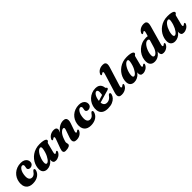

<svg xmlns="http://www.w3.org/2000/svg" viewBox="432 -2377 4047 4047"><g transform="rotate(-45 2455.0 -353.5)"><path d="M315 -418Q293 -418 271.5 -398.2Q250 -378.5 232.8 -342Q215.5 -305.5 208.5 -254Q196.5 -169.5 219 -129.5Q241.5 -89.5 289 -89.5Q309 -89.5 327 -97Q345 -104.5 361.2 -118.8Q377.5 -133 390 -153.5Q405 -170.5 413.8 -179.2Q422.5 -188 434.5 -187.5Q447 -187 453.2 -174.5Q459.5 -162 453 -138Q444.5 -107.5 425 -80Q405.5 -52.5 375.2 -31.5Q345 -10.5 303.8 1.5Q262.5 13.5 211 13.5Q109 13.5 60 -47Q11 -107.5 26 -216.5Q34 -271.5 59 -319Q84 -366.5 124.5 -402.5Q165 -438.5 218.8 -458.8Q272.5 -479 337 -479Q392.5 -479 428.2 -460Q464 -441 481.2 -411.2Q498.5 -381.5 496 -347.5Q494 -305.5 466 -282.5Q438 -259.5 405 -259.5Q373.5 -259.5 356.8 -274Q340 -288.5 340.5 -311.5Q341 -329 346 -343.8Q351 -358.5 351 -377Q351.5 -395 342.2 -406.5Q333 -418 315 -418Z M982 -162Q972.5 -125 976 -111Q979.5 -97 990 -97Q997 -97 1003.8 -100.5Q1010.5 -104 1020.5 -113Q1031 -122 1038 -124Q1045 -126 1051.5 -122.5Q1059.5 -118.5 1060 -107Q1060.5 -95.5 1051.5 -78Q1030 -37 987 -11.8Q944 13.5 896.5 13.5Q856.5 13.5 839 -6.5Q821.5 -26.5 821.5 -61.5Q821.5 -73.5 822.8 -87.2Q824 -101 826.8 -117Q829.5 -133 834.2 -152.2Q839 -171.5 845.5 -195L858 -163.5Q840.5 -109 806.8 -69Q773 -29 729.2 -7.8Q685.5 13.5 637 13.5Q573 13.5 538.8 -27.5Q504.5 -68.5 514 -152Q519.5 -200.5 539.2 -247.8Q559 -295 592.2 -336.8Q625.5 -378.5 671 -410.5Q716.5 -442.5 773.5 -460.5Q830.5 -478.5 897 -478.5Q958.5 -478.5 998.5 -470.2Q1038.5 -462 1057.5 -447.8Q1076.5 -433.5 1074 -416Q1072 -401 1063.2 -394.2Q1054.5 -387.5 1045.5 -380.8Q1036.5 -374 1032 -358ZM688.5 -155Q684 -112.5 693.2 -95.8Q702.5 -79 719 -79Q735.5 -79 753.8 -92.8Q772 -106.5 790.5 -131.5Q809 -156.5 826 -190.2Q843 -224 856 -264.8Q869 -305.5 876.5 -350.5Q882.5 -385 876.5 -400.8Q870.5 -416.5 853.5 -416.5Q831 -416.5 809.2 -401.2Q787.5 -386 767.5 -359.2Q747.5 -332.5 731 -298.5Q714.5 -264.5 703.5 -227.5Q692.5 -190.5 688.5 -155Z M1148 -341Q1139.5 -345 1139.2 -356.5Q1139 -368 1148 -385Q1170.5 -427.5 1215.5 -453Q1260.5 -478.5 1319.5 -478.5Q1356.5 -478.5 1376.5 -463.5Q1396.5 -448.5 1396.5 -420Q1396.5 -403 1388.8 -381.8Q1381 -360.5 1370 -335.8Q1359 -311 1347.5 -282.8Q1336 -254.5 1329 -223.5L1317 -233.5Q1344.5 -303 1379 -350.2Q1413.5 -397.5 1451.2 -425.8Q1489 -454 1526.5 -466.2Q1564 -478.5 1596.5 -478.5Q1642.5 -478.5 1664.2 -458.5Q1686 -438.5 1687 -403Q1688 -367.5 1671.5 -320.5L1616 -162.5Q1603.5 -126.5 1607 -112.5Q1610.5 -98.5 1622 -98.5Q1628.5 -98.5 1635.2 -102Q1642 -105.5 1652.5 -114.5Q1663 -124 1669.8 -125.8Q1676.5 -127.5 1683 -124Q1691.5 -120 1691.8 -108.5Q1692 -97 1683 -79.5Q1661 -37.5 1616.8 -12Q1572.5 13.5 1514 13.5Q1470.5 13.5 1449.5 -4Q1428.5 -21.5 1427.5 -53.5Q1426.5 -85.5 1441.5 -128L1497 -287.5Q1511.5 -326 1507.8 -343.8Q1504 -361.5 1481.5 -361.5Q1466 -361.5 1447.8 -351.2Q1429.5 -341 1410.5 -321.5Q1391.5 -302 1374.5 -273.5Q1357.5 -245 1343.5 -208.5Q1334 -182 1327.5 -163Q1321 -144 1317.8 -130.8Q1314.5 -117.5 1314.5 -107.5Q1314.5 -92 1319.8 -80Q1325 -68 1325 -51.5Q1325 -22 1288.8 -4.2Q1252.5 13.5 1188 13.5Q1141.5 13.5 1131.5 -17Q1121.5 -47.5 1142 -103L1215 -302.5Q1228.5 -338.5 1224.5 -352.5Q1220.5 -366.5 1209.5 -366.5Q1203 -366.5 1196 -363Q1189 -359.5 1178.5 -350Q1168 -341.5 1161.2 -339.8Q1154.5 -338 1148 -341Z M2046.5 -418Q2024.5 -418 2003 -398.2Q1981.5 -378.5 1964.2 -342Q1947 -305.5 1940 -254Q1928 -169.5 1950.5 -129.5Q1973 -89.5 2020.5 -89.5Q2040.5 -89.5 2058.5 -97Q2076.5 -104.5 2092.8 -118.8Q2109 -133 2121.5 -153.5Q2136.5 -170.5 2145.2 -179.2Q2154 -188 2166 -187.5Q2178.5 -187 2184.8 -174.5Q2191 -162 2184.5 -138Q2176 -107.5 2156.5 -80Q2137 -52.5 2106.8 -31.5Q2076.5 -10.5 2035.2 1.5Q1994 13.5 1942.5 13.5Q1840.5 13.5 1791.5 -47Q1742.5 -107.5 1757.5 -216.5Q1765.5 -271.5 1790.5 -319Q1815.5 -366.5 1856 -402.5Q1896.5 -438.5 1950.2 -458.8Q2004 -479 2068.5 -479Q2124 -479 2159.8 -460Q2195.5 -441 2212.8 -411.2Q2230 -381.5 2227.5 -347.5Q2225.5 -305.5 2197.5 -282.5Q2169.5 -259.5 2136.5 -259.5Q2105 -259.5 2088.2 -274Q2071.5 -288.5 2072 -311.5Q2072.5 -329 2077.5 -343.8Q2082.5 -358.5 2082.5 -377Q2083 -395 2073.8 -406.5Q2064.5 -418 2046.5 -418Z M2336.5 -209Q2336.5 -209 2353.8 -214.5Q2371 -220 2398.8 -228.2Q2426.5 -236.5 2458.8 -246.5Q2491 -256.5 2521.5 -265.8Q2552 -275 2574.5 -282.5L2557.5 -262.5Q2562.5 -280 2565.8 -303.8Q2569 -327.5 2569.5 -357.5Q2569.5 -386 2559.5 -402.8Q2549.5 -419.5 2531 -419.5Q2514 -419.5 2497 -406.2Q2480 -393 2465.2 -368.2Q2450.5 -343.5 2440 -309.2Q2429.5 -275 2425.5 -233Q2419.5 -161 2444.5 -124.2Q2469.5 -87.5 2521 -87.5Q2548.5 -87.5 2572.5 -97.2Q2596.5 -107 2616.8 -124.5Q2637 -142 2652.5 -165.5Q2665.5 -181 2674 -186.8Q2682.5 -192.5 2693 -192Q2705 -191.5 2712.2 -181Q2719.5 -170.5 2713.5 -147Q2703.5 -105.5 2670.8 -68.8Q2638 -32 2583.2 -9.2Q2528.5 13.5 2450.5 13.5Q2376.5 13.5 2330.2 -11.5Q2284 -36.5 2265 -82Q2246 -127.5 2251 -190.5Q2256.5 -251 2282 -303.2Q2307.5 -355.5 2349.2 -395Q2391 -434.5 2445.2 -456.8Q2499.5 -479 2562.5 -479Q2612.5 -479 2644.5 -461.8Q2676.5 -444.5 2693.2 -415.5Q2710 -386.5 2714.5 -349.5Q2716 -339.5 2719.8 -331.8Q2723.5 -324 2730.5 -322Q2737.5 -320 2741.5 -315.8Q2745.5 -311.5 2745.5 -303.5Q2745.5 -292.5 2737 -283.2Q2728.5 -274 2705 -267Q2682.5 -261 2647.2 -250.8Q2612 -240.5 2571 -228.5Q2530 -216.5 2489.5 -204.5Q2449 -192.5 2415.2 -183Q2381.5 -173.5 2361.2 -167.5Q2341 -161.5 2341 -161.5Z M3089.5 -578 2962 -165.5Q2950 -127 2953.5 -113Q2957 -99 2969.5 -99Q2978.5 -99 2987.8 -103.8Q2997 -108.5 3007.5 -119Q3017.5 -127.5 3024 -129.2Q3030.5 -131 3037 -128Q3045 -124 3046 -112.8Q3047 -101.5 3038 -84Q3024.5 -55.5 2998.5 -33.5Q2972.5 -11.5 2937.2 1Q2902 13.5 2860.5 13.5Q2816.5 13.5 2795.8 -3.8Q2775 -21 2774 -53Q2773 -85 2787 -130.5L2914.5 -543.5Q2926 -580 2922.8 -593.8Q2919.5 -607.5 2908 -607.5Q2902 -607.5 2895 -604Q2888 -600.5 2877.5 -591.5Q2867 -582.5 2860 -580.8Q2853 -579 2846.5 -582Q2838.5 -586 2838 -597.5Q2837.5 -609 2847 -626.5Q2861.5 -654.5 2886.5 -675.5Q2911.5 -696.5 2944.2 -708Q2977 -719.5 3016 -719.5Q3059.5 -719.5 3080 -702.5Q3100.5 -685.5 3101.8 -653.5Q3103 -621.5 3089.5 -578Z M3580 -162Q3570.5 -125 3574 -111Q3577.5 -97 3588 -97Q3595 -97 3601.8 -100.5Q3608.5 -104 3618.5 -113Q3629 -122 3636 -124Q3643 -126 3649.5 -122.5Q3657.5 -118.5 3658 -107Q3658.5 -95.5 3649.5 -78Q3628 -37 3585 -11.8Q3542 13.5 3494.5 13.5Q3454.5 13.5 3437 -6.5Q3419.5 -26.5 3419.5 -61.5Q3419.5 -73.5 3420.8 -87.2Q3422 -101 3424.8 -117Q3427.5 -133 3432.2 -152.2Q3437 -171.5 3443.5 -195L3456 -163.5Q3438.5 -109 3404.8 -69Q3371 -29 3327.2 -7.8Q3283.5 13.5 3235 13.5Q3171 13.5 3136.8 -27.5Q3102.5 -68.5 3112 -152Q3117.5 -200.5 3137.2 -247.8Q3157 -295 3190.2 -336.8Q3223.5 -378.5 3269 -410.5Q3314.5 -442.5 3371.5 -460.5Q3428.5 -478.5 3495 -478.5Q3556.5 -478.5 3596.5 -470.2Q3636.5 -462 3655.5 -447.8Q3674.5 -433.5 3672 -416Q3670 -401 3661.2 -394.2Q3652.5 -387.5 3643.5 -380.8Q3634.5 -374 3630 -358ZM3286.5 -155Q3282 -112.5 3291.2 -95.8Q3300.5 -79 3317 -79Q3333.5 -79 3351.8 -92.8Q3370 -106.5 3388.5 -131.5Q3407 -156.5 3424 -190.2Q3441 -224 3454 -264.8Q3467 -305.5 3474.5 -350.5Q3480.5 -385 3474.5 -400.8Q3468.5 -416.5 3451.5 -416.5Q3429 -416.5 3407.2 -401.2Q3385.5 -386 3365.5 -359.2Q3345.5 -332.5 3329 -298.5Q3312.5 -264.5 3301.5 -227.5Q3290.5 -190.5 3286.5 -155Z M4311.5 -578 4194.5 -162.5Q4187.5 -137.5 4187 -123.2Q4186.5 -109 4190.8 -103Q4195 -97 4202.5 -97Q4209 -97 4215.8 -100.5Q4222.5 -104 4233 -113Q4243.5 -122 4250.2 -124Q4257 -126 4263.5 -122.5Q4272 -118.5 4272.2 -107Q4272.5 -95.5 4263.5 -78Q4249.5 -50.5 4225.2 -30Q4201 -9.5 4171 2Q4141 13.5 4109 13.5Q4069 13.5 4051.2 -6.5Q4033.5 -26.5 4033.5 -61.5Q4033.5 -77.5 4036 -96.2Q4038.5 -115 4043.5 -138Q4048.5 -161 4056 -188.5L4076 -178Q4050.5 -112 4014.5 -69.5Q3978.5 -27 3936 -6.8Q3893.5 13.5 3847.5 13.5Q3772.5 13.5 3737.8 -32.8Q3703 -79 3714 -167.5Q3721 -230 3750.5 -286.2Q3780 -342.5 3827.2 -385.8Q3874.5 -429 3936 -453.8Q3997.5 -478.5 4069.5 -478.5Q4113 -478.5 4142.2 -465.8Q4171.5 -453 4186.2 -431Q4201 -409 4201.5 -381.5L4094 -370.5Q4092.5 -394.5 4083.2 -406.2Q4074 -418 4051.5 -418Q4026.5 -418 4002.5 -401Q3978.5 -384 3957.2 -355Q3936 -326 3919.8 -290Q3903.5 -254 3893.8 -215.5Q3884 -177 3883.5 -141.5Q3883 -106 3894.2 -91.8Q3905.5 -77.5 3924 -77.5Q3939.5 -77.5 3956 -87.8Q3972.5 -98 3989.2 -117.8Q4006 -137.5 4020.8 -166Q4035.5 -194.5 4046 -231.5L4139 -543.5Q4149.5 -580 4146.5 -593.8Q4143.5 -607.5 4132.5 -607.5Q4126 -607.5 4119 -604Q4112 -600.5 4102 -591.5Q4091 -582.5 4084.2 -580.8Q4077.5 -579 4071 -582Q4063 -586 4062.5 -597.5Q4062 -609 4071 -626.5Q4086 -654.5 4110.5 -675.5Q4135 -696.5 4167.5 -708Q4200 -719.5 4238 -719.5Q4281.5 -719.5 4301.2 -702.5Q4321 -685.5 4322.5 -653.8Q4324 -622 4311.5 -578Z M4794.5 -162Q4785 -125 4788.5 -111Q4792 -97 4802.5 -97Q4809.5 -97 4816.2 -100.5Q4823 -104 4833 -113Q4843.5 -122 4850.5 -124Q4857.5 -126 4864 -122.5Q4872 -118.5 4872.5 -107Q4873 -95.5 4864 -78Q4842.5 -37 4799.5 -11.8Q4756.5 13.5 4709 13.5Q4669 13.5 4651.5 -6.5Q4634 -26.5 4634 -61.5Q4634 -73.5 4635.2 -87.2Q4636.5 -101 4639.2 -117Q4642 -133 4646.8 -152.2Q4651.5 -171.5 4658 -195L4670.5 -163.5Q4653 -109 4619.2 -69Q4585.5 -29 4541.8 -7.8Q4498 13.5 4449.5 13.5Q4385.5 13.5 4351.2 -27.5Q4317 -68.5 4326.5 -152Q4332 -200.5 4351.8 -247.8Q4371.5 -295 4404.8 -336.8Q4438 -378.5 4483.5 -410.5Q4529 -442.5 4586 -460.5Q4643 -478.5 4709.5 -478.5Q4771 -478.5 4811 -470.2Q4851 -462 4870 -447.8Q4889 -433.5 4886.5 -416Q4884.5 -401 4875.8 -394.2Q4867 -387.5 4858 -380.8Q4849 -374 4844.5 -358ZM4501 -155Q4496.5 -112.5 4505.8 -95.8Q4515 -79 4531.5 -79Q4548 -79 4566.2 -92.8Q4584.5 -106.5 4603 -131.5Q4621.5 -156.5 4638.5 -190.2Q4655.5 -224 4668.5 -264.8Q4681.5 -305.5 4689 -350.5Q4695 -385 4689 -400.8Q4683 -416.5 4666 -416.5Q4643.5 -416.5 4621.8 -401.2Q4600 -386 4580 -359.2Q4560 -332.5 4543.5 -298.5Q4527 -264.5 4516 -227.5Q4505 -190.5 4501 -155Z"/></g></svg>

Font: Fraunces
Style: Bold Italic
Weight: 700
Italic angle: -16°
Version: Version 1.000;[b76b70a41]